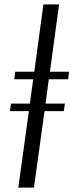

<svg xmlns="http://www.w3.org/2000/svg" viewBox="-20 -851 334 871"><path d="M63 0 111 -347H25L30 -381H115.5L130.5 -491.5H44.5L49 -525.5H135.5L177 -831H248L206.5 -525.5H293.5L289 -491.5H201.5L186.5 -381H274.5L269.5 -347H182L134 0Z"/></svg>

Font: Merriweather 120pt Light
Style: Italic
Weight: 300
Italic angle: -7.8°
Version: Version 2.101